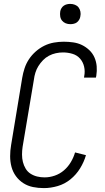

<svg xmlns="http://www.w3.org/2000/svg" viewBox="-20 -957 540 985"><path d="M205 8Q176 8 149 2.5Q122 -3 99.5 -17.5Q77 -32 61.5 -53.5Q46 -75 39 -101Q32 -127 32 -155.5Q32 -184 37 -213L94 -558Q98 -582 106 -606.5Q114 -631 128.5 -653Q143 -675 163.5 -693Q184 -711 207.5 -722.5Q231 -734 256.5 -738.5Q282 -743 307 -743Q332 -743 356 -739.5Q380 -736 400.5 -726Q421 -716 438 -700Q455 -684 464.5 -662.5Q474 -641 476 -617Q478 -593 474 -568L472 -559H411L412 -566Q417 -591 411.5 -615Q406 -639 390.5 -656.5Q375 -674 351.5 -681Q328 -688 303 -688Q285 -688 266.5 -684Q248 -680 231 -671Q214 -662 200.5 -648Q187 -634 177 -618Q167 -602 161.5 -584Q156 -566 154 -549L96 -204Q93 -184 93 -164Q93 -144 97.5 -126Q102 -108 111.5 -92Q121 -76 136.5 -66Q152 -56 170.5 -51.5Q189 -47 209 -47Q235 -47 261 -56Q287 -65 308 -83Q329 -101 343.5 -125.5Q358 -150 365 -175L421 -161Q411 -126 391 -93.5Q371 -61 341.5 -37Q312 -13 276 -2.5Q240 8 205 8ZM341 -833Q328 -833 317 -837.5Q306 -842 298.5 -851Q291 -860 289 -872.5Q287 -885 289 -898Q290 -906 295 -914.5Q300 -923 307.5 -928Q315 -933 323.5 -935Q332 -937 340 -937Q353 -937 364.5 -932.5Q376 -928 383 -919Q390 -910 392.5 -897.5Q395 -885 392 -872Q391 -864 386 -855.5Q381 -847 374 -842Q367 -837 358 -835Q349 -833 341 -833Z"/></svg>

Font: Iosevka Term Curly Light
Style: Italic
Weight: 300
Italic angle: -9°
Designer: Belleve Invis
Foundry: Belleve Invis
Version: Version 32.3.0